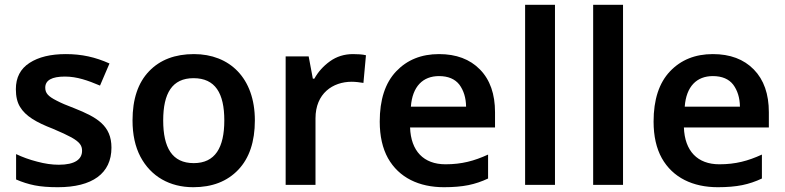

<svg xmlns="http://www.w3.org/2000/svg" viewBox="-20 -780 3310 810"><path d="M450.2 -157.2C450.2 -250 389.6 -285.2 293.9 -323.2C261.2 -335.4 236.3 -346.2 218.8 -355.5C183.1 -373.5 170.9 -387.2 170.9 -410.2C170.9 -441.4 198.7 -457 253.9 -457C304.7 -457 351.1 -440.4 401.9 -418.9L441.9 -512.2C381.8 -539.1 324.7 -551.8 257.8 -551.8C193.8 -551.8 143.1 -539.6 104.5 -514.6C65.9 -489.7 46.9 -452.6 46.9 -403.8C46.9 -373 52.7 -348.1 64.5 -329.1C87.9 -290 133.3 -263.7 203.1 -236.8C237.8 -222.2 263.7 -210 281.7 -200.2C316.9 -180.2 326.2 -165.5 326.2 -144C326.2 -108.4 296.9 -85 228 -85C199.2 -85 168.9 -89.4 136.7 -98.1C104 -106.4 74.7 -117.2 47.9 -129.9V-22.9C73.2 -11.7 99.6 -3.4 126.5 2C153.3 7.3 186 9.8 224.1 9.8C369.1 9.8 450.2 -47.9 450.2 -157.2Z M1055.2 -272C1055.2 -451.7 947.8 -551.8 798.3 -551.8C718.3 -551.8 655.3 -527.8 608.9 -479.5C562.5 -431.2 539.1 -362.3 539.1 -272C539.1 -211.9 550.3 -161.1 572.3 -119.1C616.7 -35.2 696.3 9.8 795.4 9.8C875 9.8 938.5 -14.6 985.4 -64C1031.7 -112.8 1055.2 -182.1 1055.2 -272ZM668.5 -272C668.5 -386.7 706.5 -450.2 796.4 -450.2C888.2 -450.2 926.3 -386.7 926.3 -272C926.3 -157.2 887.7 -91.8 797.4 -91.8C706.1 -91.8 668.5 -157.2 668.5 -272Z M1469.2 -551.8C1432.6 -551.8 1399.9 -541.5 1372.1 -521.5C1344.2 -501.5 1322.3 -477.1 1306.2 -448.2H1299.8L1282.2 -542H1185.1V0H1311V-280.8C1311 -385.7 1383.8 -435.1 1463.9 -435.1C1479 -435.1 1499.5 -432.6 1513.2 -430.2L1523.9 -546.9C1509.8 -550.8 1486.3 -551.8 1469.2 -551.8Z M1832 -551.8C1757.3 -551.8 1697.3 -527.3 1651.4 -479C1605 -430.2 1582 -359.4 1582 -267.1C1582 -205.6 1593.8 -154.3 1616.7 -112.8C1663.1 -30.3 1748 9.8 1853 9.8C1893.1 9.8 1927.2 6.8 1956.1 1C1984.9 -4.9 2012.2 -14.2 2039.1 -26.9V-127.9C1980.5 -101.1 1928.2 -86.9 1859.4 -86.9C1767.1 -86.9 1713.4 -143.1 1710 -242.2H2068.4V-306.2C2068.4 -383.3 2047.4 -443.4 2004.9 -486.8C1962.4 -530.3 1904.8 -551.8 1832 -551.8ZM1832 -459C1870.6 -459 1899.4 -446.8 1918 -422.9C1936 -398.4 1945.8 -367.7 1946.3 -330.1H1713.4C1719.7 -415.5 1764.2 -459 1832 -459Z M2321.3 -759.8H2195.3V0H2321.3Z M2608.4 -759.8H2482.4V0H2608.4Z M2987.3 -551.8C2912.6 -551.8 2852.5 -527.3 2806.6 -479C2760.3 -430.2 2737.3 -359.4 2737.3 -267.1C2737.3 -205.6 2749 -154.3 2772 -112.8C2818.4 -30.3 2903.3 9.8 3008.3 9.8C3048.3 9.8 3082.5 6.8 3111.3 1C3140.1 -4.9 3167.5 -14.2 3194.3 -26.9V-127.9C3135.7 -101.1 3083.5 -86.9 3014.6 -86.9C2922.4 -86.9 2868.7 -143.1 2865.2 -242.2H3223.6V-306.2C3223.6 -383.3 3202.6 -443.4 3160.2 -486.8C3117.7 -530.3 3060.1 -551.8 2987.3 -551.8ZM2987.3 -459C3025.9 -459 3054.7 -446.8 3073.2 -422.9C3091.3 -398.4 3101.1 -367.7 3101.6 -330.1H2868.7C2875 -415.5 2919.4 -459 2987.3 -459Z"/></svg>

Font: Noto Reveo Sans
Style: Regular
Weight: 600
Designer: Monotype Design Team
Foundry: Monotype Imaging Inc.
Version: Version 2.007